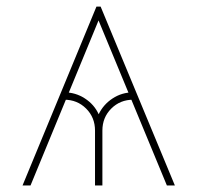

<svg xmlns="http://www.w3.org/2000/svg" viewBox="-20 -566 602 586"><path d="M489.3 0 275.4 -516.6 277.3 -545.9H287.1L513.7 0ZM270 0V-167.5Q270 -207.5 242.9 -234.6Q215.8 -261.7 175.8 -261.7V-284.2Q210.4 -284.2 239 -265.6Q267.6 -247.1 281.2 -217.3Q295.4 -247.1 323.7 -265.6Q352.1 -284.2 386.7 -284.2V-261.7Q346.7 -261.7 319.6 -234.6Q292.5 -207.5 292.5 -167.5V0ZM48.8 0 274.4 -545.9H285.2L286.1 -516.6L73.2 0Z"/></svg>

Font: Inter Thin
Style: Regular
Weight: 250
Designer: Rasmus Andersson
Foundry: rsms
Version: Version 4.001;git-66647c0bb